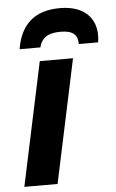

<svg xmlns="http://www.w3.org/2000/svg" viewBox="-55 -809 509 846"><g transform="rotate(-5 200.0 -385.5)"><path d="M50 -606H142C153 -652 186 -667 237 -667C289 -667 312 -648 312 -606H397C399 -615 400 -624 400 -638C400 -704 359 -771 242 -771C127 -771 67 -711 50 -606ZM18 0H165L281 -546H134Z"/></g></svg>

Font: Noto Sans
Style: Bold Italic
Weight: 700
Italic angle: -12°
Designer: Monotype Design Team
Foundry: Monotype Imaging Inc.
Version: Version 2.013